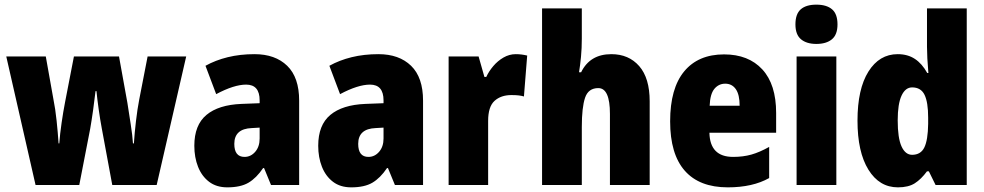

<svg xmlns="http://www.w3.org/2000/svg" viewBox="-20 -796 4234 826"><path d="M418 -243Q411 -280 404.5 -326Q398 -372 395 -404H391Q387 -368 380.5 -322Q374 -276 368 -242L321 0H133L7 -553H177L210 -368Q218 -329 223.5 -277Q229 -225 232 -179H235Q238 -219 245 -267.5Q252 -316 260 -357L298 -553H492L528 -354Q535 -308 542.5 -260.5Q550 -213 552 -179H556Q559 -224 565 -275.5Q571 -327 579 -368L615 -553H781L654 0H463Z M1075 -563Q1164 -563 1215.5 -513Q1267 -463 1267 -363V0H1146L1116 -73H1112Q1083 -30 1049 -10Q1015 10 958 10Q911 10 879.5 -14Q848 -38 832 -78.5Q816 -119 816 -169Q816 -258 868 -301.5Q920 -345 1019 -349L1097 -352V-364Q1097 -432 1039 -432Q987 -432 910 -391L864 -513Q907 -537 960 -550Q1013 -563 1075 -563ZM1063 -245Q988 -242 988 -177Q988 -121 1032 -121Q1059 -121 1078 -143Q1097 -165 1097 -200V-247Z M1608 -563Q1697 -563 1748.5 -513Q1800 -463 1800 -363V0H1679L1649 -73H1645Q1616 -30 1582 -10Q1548 10 1491 10Q1444 10 1412.5 -14Q1381 -38 1365 -78.5Q1349 -119 1349 -169Q1349 -258 1401 -301.5Q1453 -345 1552 -349L1630 -352V-364Q1630 -432 1572 -432Q1520 -432 1443 -391L1397 -513Q1440 -537 1493 -550Q1546 -563 1608 -563ZM1596 -245Q1521 -242 1521 -177Q1521 -121 1565 -121Q1592 -121 1611 -143Q1630 -165 1630 -200V-247Z M2199 -563Q2223 -563 2248 -557L2234 -381Q2224 -384 2211.5 -385.5Q2199 -387 2180 -387Q2135 -387 2107.5 -362Q2080 -337 2080 -276V0H1910V-553H2039L2064 -465H2072Q2083 -489 2102 -511.5Q2121 -534 2146 -548.5Q2171 -563 2199 -563Z M2483 -630Q2483 -588 2479.5 -551.5Q2476 -515 2471 -485H2480Q2518 -563 2610 -563Q2685 -563 2730 -511.5Q2775 -460 2775 -360V0H2604V-306Q2604 -417 2554 -417Q2511 -417 2497 -375.5Q2483 -334 2483 -250V0H2312V-760H2483Z M3095 -562Q3200 -562 3259.5 -497.5Q3319 -433 3319 -310V-225H3032Q3034 -121 3134 -121Q3177 -121 3212.5 -131Q3248 -141 3289 -164V-30Q3218 10 3111 10Q2989 10 2926 -61.5Q2863 -133 2863 -274Q2863 -416 2923.5 -489Q2984 -562 3095 -562ZM3100 -436Q3072 -436 3053.5 -414Q3035 -392 3033 -341H3162Q3162 -389 3145.5 -412.5Q3129 -436 3100 -436Z M3492 -776Q3536 -776 3559.5 -756Q3583 -736 3583 -691Q3583 -647 3559 -627Q3535 -607 3492 -607Q3450 -607 3426 -627Q3402 -647 3402 -691Q3402 -736 3425 -756Q3448 -776 3492 -776ZM3578 -553V0H3407V-553Z M3843 10Q3763 10 3716 -66Q3669 -142 3669 -277Q3669 -413 3716 -488Q3763 -563 3842 -563Q3885 -563 3916 -542.5Q3947 -522 3969 -482H3974Q3971 -515 3969.5 -544.5Q3968 -574 3968 -595V-760H4139V0H4005L3976 -59H3968Q3943 -25 3915.5 -7.5Q3888 10 3843 10ZM3904 -130Q3941 -130 3956.5 -161.5Q3972 -193 3973 -263V-290Q3973 -356 3957.5 -388Q3942 -420 3904 -420Q3875 -420 3858.5 -384.5Q3842 -349 3842 -278Q3842 -202 3858.5 -166Q3875 -130 3904 -130Z"/></svg>

Font: Noto Sans Gujarati Condensed Black
Style: Regular
Weight: 900
Width: 3
Designer: Jelle Bosma - Monotype Design Team, Universal Thirst
Foundry: Monotype Imaging Inc.
Version: Version 2.106; ttfautohint (v1.8.4.7-5d5b)